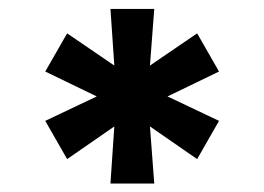

<svg xmlns="http://www.w3.org/2000/svg" viewBox="-20 -573 602 437"><path d="M231.4 -155.3 240.2 -285.2 132.8 -210.9 83 -297.9 200.2 -353.5 83 -410.2 132.8 -497.1 240.2 -423.8 231.4 -552.7H331.1L321.3 -423.8L428.7 -497.1L478.5 -410.2L361.3 -353.5L478.5 -297.9L428.7 -210.9L321.3 -285.2L331.1 -155.3Z"/></svg>

Font: Pretendard GOV ExtraBold
Style: Regular
Weight: 800
Designer: Base glyphs from Inter by Rasmus Andersson; Hangeul glyphs from Noto Sans CJK(Source Han Sans) by Jang Soo-young and Kan
Foundry: Kil Hyung-jin
Version: Version 1.309